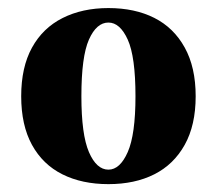

<svg xmlns="http://www.w3.org/2000/svg" viewBox="-20 -450 542 481"><path d="M251.6 11.3Q185.5 11.3 136.3 -13.3Q87.1 -37.9 60.1 -87.1Q33.1 -136.3 33.1 -208.9Q33.1 -281.5 60.1 -330.6Q87.1 -379.8 136.7 -404.8Q186.3 -429.8 251.6 -429.8Q317.7 -429.8 366.5 -405.2Q415.3 -380.6 442.7 -331Q470.2 -281.5 470.2 -208.9Q470.2 -136.3 442.7 -87.1Q415.3 -37.9 366.5 -13.3Q317.7 11.3 251.6 11.3ZM251.6 -25Q280.6 -25 300 -69Q319.4 -112.9 319.4 -208.9Q319.4 -308.1 300 -350.8Q280.6 -393.5 251.6 -393.5Q221.8 -393.5 202.8 -350.8Q183.9 -308.1 183.9 -208.9Q183.9 -112.9 202.8 -69Q221.8 -25 251.6 -25Z"/></svg>

Font: Playfair 9pt Black
Style: Regular
Weight: 900
Designer: Claus Eggers Sørensen
Foundry: Claus Eggers Sørensen
Version: Version 2.203